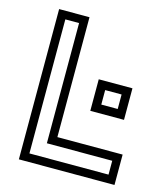

<svg xmlns="http://www.w3.org/2000/svg" viewBox="-106 -782 747 864"><g transform="rotate(15 267.5 -350.0)"><path d="M62.5 0V-700H204V-141.5H508V0ZM101.5 -38H470V-102.5H165.5V-662.5H101.5ZM316.5 -294V-441H473.5V-294ZM357 -334H433.5V-401.5H357Z"/></g></svg>

Font: Tourney
Style: Regular
Weight: 400
Designer: Tyler Finck
Foundry: Etcetera Type Co
Version: Version 1.015